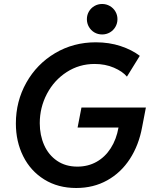

<svg xmlns="http://www.w3.org/2000/svg" viewBox="-20 -941 773 969"><path d="M60.1 -317.9Q60.1 -429.7 112.8 -523.7Q165.5 -617.7 257.8 -672.6Q350.1 -727.5 463.4 -727.5Q531.2 -727.5 588.6 -708.5Q646 -689.5 685.5 -659.2L620.6 -554.2Q598.6 -580.6 554.9 -599.4Q511.2 -618.2 457.5 -618.2Q379.9 -618.2 316.4 -577.1Q252.9 -536.1 216.8 -467.3Q180.7 -398.4 180.7 -319.3Q180.7 -258.8 202.9 -208.7Q225.1 -158.7 268.1 -129.4Q311 -100.1 370.6 -100.1Q424.3 -100.1 467.3 -124.3Q510.3 -148.4 538.8 -192.9Q567.4 -237.3 578.1 -297.4H371.6L391.1 -398.4H716.3L697.3 -299.8Q680.7 -208.5 635.5 -138.9Q590.3 -69.3 521 -30.8Q451.7 7.8 364.7 7.8Q272.5 7.8 203.4 -35.2Q134.3 -78.1 97.2 -152.3Q60.1 -226.6 60.1 -317.9ZM418.5 -844.2Q418.5 -865.2 428.7 -882.8Q439 -900.4 456.5 -910.6Q474.1 -920.9 495.6 -920.9Q516.6 -920.9 534.4 -910.6Q552.2 -900.4 562.5 -882.8Q572.8 -865.2 572.8 -844.2Q572.8 -823.2 562.5 -805.4Q552.2 -787.6 534.4 -777.3Q516.6 -767.1 495.6 -767.1Q474.1 -767.1 456.5 -777.3Q439 -787.6 428.7 -805.4Q418.5 -823.2 418.5 -844.2Z"/></svg>

Font: Reddit Sans Fudge SmBold Italic
Style: Regular
Weight: 600
Italic angle: -11.25°
Designer: Stephen Hutchings
Version: Version 1.013